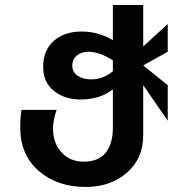

<svg xmlns="http://www.w3.org/2000/svg" viewBox="-20 -740 704 760"><path d="M150.9 -475.1Q150.9 -541 192.9 -578.1Q234.9 -615.2 303.2 -615.2Q368.7 -615.2 426.8 -581.1V-720.2H546.9V-556.2L644 -645V-535.2L546.9 -481L644 -402.8V-262.2L546.9 -402.8V-205.1Q546.9 -112.3 482.2 -56.2Q417.5 0 318.8 0Q207 0 133.8 -63Q60.1 -126.5 60.1 -235.8Q60.1 -273.4 64.9 -305.2H204.1Q189.9 -265.1 189.9 -230Q189.9 -173.8 223.4 -137Q256.8 -100.1 311 -100.1Q370.1 -100.1 398.4 -135.5Q426.8 -170.9 426.8 -234.9V-386.2Q376 -346.2 297.9 -346.2Q236.3 -346.2 193.8 -379.9Q150.9 -414.1 150.9 -475.1ZM266.1 -481Q266.1 -454.1 287.8 -439.9Q309.6 -425.8 340.8 -425.8Q388.7 -425.8 426.8 -458V-501Q374.5 -535.2 329.1 -535.2Q302.7 -535.2 284.4 -520.3Q266.1 -505.4 266.1 -481Z"/></svg>

Font: Miedinger*
Style: Bold
Weight: 700
Version: Version 001.000